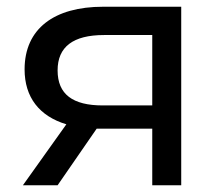

<svg xmlns="http://www.w3.org/2000/svg" viewBox="-20 -550 652 570"><path d="M151 0 267 -168H432V0H518V-530H286C141 -530 53 -465 53 -344C53 -261 97 -205 177 -181L48 0ZM151 -341C151 -411 197 -446 289 -446H432V-237H285C196 -237 151 -270 151 -341Z"/></svg>

Font: Malon Grotesk Med
Style: Regular
Weight: 500
Designer: Julieta Ulanovsky
Foundry: Julieta Ulanovsky
Version: Version 7.200